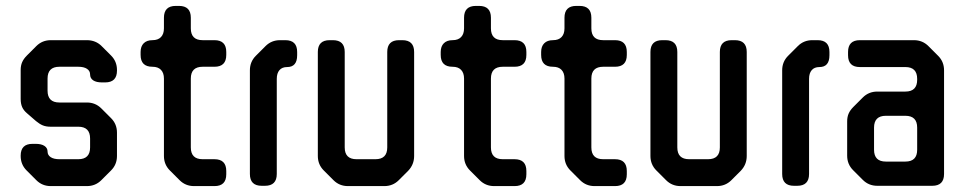

<svg xmlns="http://www.w3.org/2000/svg" viewBox="-20 -621 3276 650"><path d="M285 -369Q285 -381 274.5 -388Q264 -395 245 -395H181Q141 -395 141 -355V-314Q141 -274 181 -274H274Q303 -274 323 -254L356 -221Q376 -201 376 -172V-93Q376 -64 356 -44L323 -11Q303 9 274 9H152Q123 9 103 -11L70 -44Q50 -64 50 -93V-94Q50 -134 90 -134H101Q120 -134 130.5 -127Q141 -120 141 -108Q141 -96 151.5 -89Q162 -82 181 -82H245Q285 -82 285 -122V-152Q285 -192 245 -192H151Q136 -192 125 -196.5Q114 -201 102 -211L72 -237Q60 -247 55 -258.5Q50 -270 50 -286V-384Q50 -399 55 -410.5Q60 -422 71 -433L103 -465Q123 -485 152 -485H274Q304 -485 324 -465L356 -433Q376 -413 376 -384V-382Q376 -342 336 -342H325Q306 -342 295.5 -349Q285 -356 285 -369Z M746 -42V-31Q746 9 706 9H637Q608 9 588 -11L555 -44Q535 -64 535 -93V-355Q535 -374 525 -384.5Q515 -395 496 -395Q456 -395 456 -435V-445Q456 -464 466.5 -474.5Q477 -485 496 -485Q515 -485 525 -495.5Q535 -506 535 -525V-561Q535 -601 575 -601H586Q626 -601 626 -561V-525Q626 -485 666 -485H706Q746 -485 746 -445V-435Q746 -395 706 -395H666Q626 -395 626 -355V-122Q626 -82 666 -82H706Q746 -82 746 -42Z M877 8H866Q826 8 826 -32V-383Q826 -412 846 -432L879 -465Q899 -485 928 -485H946Q986 -485 986 -445V-434Q986 -394 952 -394Q935 -394 926 -383.5Q917 -373 917 -354V-32Q917 8 877 8Z M1331 -485H1342Q1382 -485 1382 -445V-93Q1382 -64 1362 -43L1330 -11Q1310 9 1281 9H1158Q1129 9 1109 -11L1076 -44Q1056 -64 1056 -93V-445Q1056 -485 1096 -485H1107Q1147 -485 1147 -445V-122Q1147 -82 1187 -82H1251Q1291 -82 1291 -122V-445Q1291 -485 1331 -485Z M1762 -42V-31Q1762 9 1722 9H1653Q1624 9 1604 -11L1571 -44Q1551 -64 1551 -93V-355Q1551 -374 1541 -384.5Q1531 -395 1512 -395Q1472 -395 1472 -435V-445Q1472 -464 1482.5 -474.5Q1493 -485 1512 -485Q1531 -485 1541 -495.5Q1551 -506 1551 -525V-561Q1551 -601 1591 -601H1602Q1642 -601 1642 -561V-525Q1642 -485 1682 -485H1722Q1762 -485 1762 -445V-435Q1762 -395 1722 -395H1682Q1642 -395 1642 -355V-122Q1642 -82 1682 -82H1722Q1762 -82 1762 -42Z M2102 -42V-31Q2102 9 2062 9H1993Q1964 9 1944 -11L1911 -44Q1891 -64 1891 -93V-355Q1891 -374 1881 -384.5Q1871 -395 1852 -395Q1812 -395 1812 -435V-445Q1812 -464 1822.5 -474.5Q1833 -485 1852 -485Q1871 -485 1881 -495.5Q1891 -506 1891 -525V-561Q1891 -601 1931 -601H1942Q1982 -601 1982 -561V-525Q1982 -485 2022 -485H2062Q2102 -485 2102 -445V-435Q2102 -395 2062 -395H2022Q1982 -395 1982 -355V-122Q1982 -82 2022 -82H2062Q2102 -82 2102 -42Z M2457 -485H2468Q2508 -485 2508 -445V-93Q2508 -64 2488 -43L2456 -11Q2436 9 2407 9H2284Q2255 9 2235 -11L2202 -44Q2182 -64 2182 -93V-445Q2182 -485 2222 -485H2233Q2273 -485 2273 -445V-122Q2273 -82 2313 -82H2377Q2417 -82 2417 -122V-445Q2417 -485 2457 -485Z M2679 8H2668Q2628 8 2628 -32V-383Q2628 -412 2648 -432L2681 -465Q2701 -485 2730 -485H2748Q2788 -485 2788 -445V-434Q2788 -394 2754 -394Q2737 -394 2728 -383.5Q2719 -373 2719 -354V-32Q2719 8 2679 8Z M2901 -12 2868 -45Q2848 -65 2848 -94V-210Q2848 -225 2853 -236.5Q2858 -248 2869 -259L2901 -291Q2921 -311 2950 -311H3045Q3085 -311 3085 -351V-354Q3085 -394 3045 -394H2891Q2851 -394 2851 -434V-445Q2851 -485 2891 -485H3074Q3103 -485 3123 -465L3156 -432Q3176 -412 3176 -383V-32Q3176 8 3136 8H2950Q2921 8 2901 -12ZM3045 -229H2979Q2939 -229 2939 -189V-114Q2939 -74 2979 -74H3045Q3085 -74 3085 -114V-189Q3085 -229 3045 -229Z"/></svg>

Font: ZCOOL QingKe HuangYou
Style: Regular
Weight: 400
Version: Version 1.000